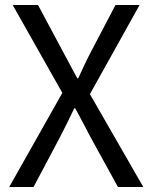

<svg xmlns="http://www.w3.org/2000/svg" viewBox="-20 -753 613 773"><path d="M17 0H115L220 -198C239 -235 258 -272 279 -317H283C307 -272 327 -235 346 -198L455 0H557L342 -374L542 -733H445L347 -546C329 -512 315 -481 295 -438H291C267 -481 252 -512 233 -546L133 -733H31L231 -379Z"/></svg>

Font: Noto Sans HK
Style: Regular
Weight: 400
Designer: Ryoko NISHIZUKA 西塚涼子 (kana, bopomofo & ideographs); Paul D. Hunt (Latin, Greek & Cyrillic); Sandoll Communications 산돌커뮤니
Foundry: Adobe
Version: Version 2.004;hotconv 1.0.118;makeotfexe 2.5.65603